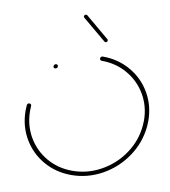

<svg xmlns="http://www.w3.org/2000/svg" viewBox="-78 -748 722 815"><g transform="rotate(10 283.0 -340.5)"><path d="M129.3 -441.5Q129.3 -445.9 132.2 -449.1Q135.2 -452.2 139.3 -452.2Q143 -452.2 145.4 -449.8Q147.8 -447.4 147.8 -443.7Q147.8 -439.6 144.6 -436.7Q141.5 -433.7 137.4 -433.7Q133.7 -433.7 131.5 -435.9Q129.3 -438.1 129.3 -441.5ZM318.1 -508.5Q318.1 -512.6 321.1 -515.6Q324.1 -518.5 328.1 -518.5Q394.8 -518.5 449.3 -487.2Q503.7 -455.9 534.8 -401.9Q565.9 -347.8 565.9 -282.2Q565.9 -271.1 564.8 -259.3Q558.5 -188.9 518.5 -129.3Q478.5 -69.6 415.9 -34.8Q353.3 0 283 0Q216.3 0 161.9 -31.3Q107.4 -62.6 76.3 -116.7Q45.2 -170.7 45.2 -236.3Q45.2 -247.8 46.3 -259.3Q46.7 -263 49.4 -265.7Q52.2 -268.5 56.3 -268.5Q60 -268.5 62.6 -265.9Q65.2 -263.3 64.8 -259.3Q64.1 -252.2 64.1 -238.1Q64.1 -177.4 93 -127Q121.9 -76.7 172.2 -47.6Q222.6 -18.5 284.4 -18.5Q350 -18.5 408.1 -50.9Q466.3 -83.3 503.5 -138.5Q540.7 -193.7 546.3 -259.3Q547.4 -270.4 547.4 -280.7Q547.4 -341.5 518.3 -391.7Q489.3 -441.9 438.9 -470.9Q388.5 -500 326.7 -500Q323 -500 320.6 -502.4Q318.1 -504.8 318.1 -508.5ZM219.6 -673.3Q220 -676.7 222.4 -678.9Q224.8 -681.1 228.1 -681.1Q231.1 -681.1 233 -679.6L334.4 -594.4Q337 -592.6 337 -589.3Q337 -585.6 334.6 -583.1Q332.2 -580.7 328.5 -580.7Q325.6 -580.7 324.1 -582.2L222.2 -667.4Q219.6 -669.6 219.6 -673.3Z"/></g></svg>

Font: 26F Galaxy Sans Hairline
Style: Italic
Weight: 50
Italic angle: -5°
Designer: C₂₉H₂₅N₃O₅
Version: Version 1.200